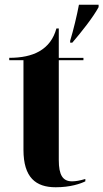

<svg xmlns="http://www.w3.org/2000/svg" viewBox="-20 -780 436 810"><path d="M276 -600H285C322 -643 373 -707 396 -750V-760H313C305 -717 290 -654 276 -608ZM215 10C277 10 320 -5 340 -15V-25C317 -18 299 -15 284 -15C245 -15 228 -41 228 -105V-526H332V-536H228V-660H218C206 -616 182 -584 145 -563C113 -545 71 -536 19 -536V-526H79V-148C79 -31 131 10 215 10Z"/></svg>

Font: Noto Serif Display Condensed Extra
Style: Regular
Weight: 800
Width: 3
Designer: Monotype Design Team
Foundry: Monotype Imaging Inc.
Version: Version 1.900